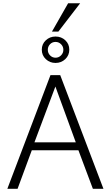

<svg xmlns="http://www.w3.org/2000/svg" viewBox="-20 -1180 693 1200"><path d="M25.9 0 295.4 -710.4H356.4L626.5 0H560.5L470.2 -240.7H178.7L89.8 0ZM195.3 -290.5H453.6L326.2 -639.2ZM327.1 -786.6Q291.5 -786.6 266.4 -810.3Q241.2 -834 241.2 -869.6Q241.2 -904.8 266.4 -928.2Q291.5 -951.7 327.1 -951.7Q363.3 -951.7 388.2 -928.2Q413.1 -904.8 413.1 -869.6Q413.1 -834 387.9 -810.3Q362.8 -786.6 327.1 -786.6ZM327.1 -819.3Q347.2 -819.3 361.6 -834Q376 -848.6 376 -868.7Q376 -889.2 361.6 -903.6Q347.2 -918 327.1 -918Q306.6 -918 292.7 -903.6Q278.8 -889.2 278.8 -868.7Q278.8 -848.1 293 -833.7Q307.1 -819.3 327.1 -819.3ZM304.7 -982.4 405.8 -1159.7H481L344.7 -982.4Z"/></svg>

Font: Comme ExtraLight
Style: Regular
Weight: 250
Version: Version 1.000;gftools[0.9.27]